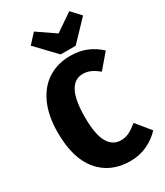

<svg xmlns="http://www.w3.org/2000/svg" viewBox="-234 -1044 997 1157"><g transform="rotate(-30 265.0 -465.5)"><path d="M522 -634 438 -535Q411 -557 385.5 -569Q360 -581 331 -581Q212 -581 212 -349Q212 -229 243 -174Q274 -119 332 -119Q364 -119 389.5 -132Q415 -145 449 -172L529 -74Q491 -33 437.5 -7.5Q384 18 319 18Q183 18 103.5 -75.5Q24 -169 24 -349Q24 -466 61.5 -548Q99 -630 165.5 -671.5Q232 -713 319 -713Q381 -713 430.5 -693Q480 -673 522 -634ZM450 -949 509 -885 379 -749H275L145 -885L204 -949L327 -865Z"/></g></svg>

Font: Fira Sans Condensed ExtraBold
Style: Regular
Weight: 800
Width: 3
Designer: Carrois Corporate & Edenspiekermann AG
Foundry: Carrois Corporate GbR & Edenspiekermann AG
Version: Version 4.203